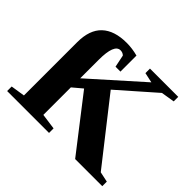

<svg xmlns="http://www.w3.org/2000/svg" viewBox="-150 -871 1076 1076"><g transform="rotate(45 388.5 -332.5)"><path d="M770 0H555L311 -315L254 -267V-49L348 -36V0H16V-36L100 -49V-471Q100 -569 151 -617Q202 -665 299 -665Q343 -665 388 -653V-526H349L334 -599Q322 -611 304 -611Q255 -611 255 -486V-340L553 -606L493 -619V-655H717V-619L637 -606L421 -416L709 -49L770 -36Z"/></g></svg>

Font: Libra Serif Modern
Style: Bold
Weight: 700
Designer: Stefan Peev, Context Ltd
Foundry: Ascender Corporation
Version: Version 1.000